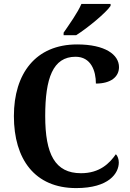

<svg xmlns="http://www.w3.org/2000/svg" viewBox="-20 -951 666 981"><path d="M305 -784V-771H369C429 -809 522 -886 545 -921V-931H396C377 -886 333 -825 305 -784ZM369 10C537 10 587 -66 587 -121C587 -137 581 -155 572 -163C540 -117 490 -66 394 -66C261 -66 211 -163 211 -358C211 -551 250 -661 366 -661C445 -661 470 -589 470 -524C547 -524 588 -559 588 -608C588 -672 517 -724 374 -724C162 -724 51 -575 51 -358C51 -137 158 10 369 10Z"/></svg>

Font: Noto Serif Hebrew SemiCondensed
Style: Bold
Weight: 700
Width: 4
Designer: Monotype Design Team
Foundry: Monotype Imaging Inc.
Version: Version 2.004